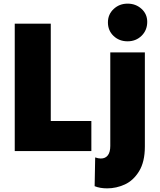

<svg xmlns="http://www.w3.org/2000/svg" viewBox="-20 -830 877 1055"><path d="M61 -700H259V-165H482V0H61ZM534 41Q559 41 572.5 23.5Q586 6 586 -28V-542H776V-25Q776 59 744.5 110.5Q713 162 666 183.5Q619 205 569 205Q529 205 500 193L503 35Q520 41 534 41ZM573 -707Q573 -751 604.5 -780.5Q636 -810 681 -810Q726 -810 757.5 -781.5Q789 -753 789 -710Q789 -664 758 -633.5Q727 -603 681 -603Q635 -603 604 -632.5Q573 -662 573 -707Z"/></svg>

Font: Chess Sans ExtraBold
Style: Regular
Weight: 800
Designer: Wolf Bōese
Foundry: Wolf Bōese
Version: Version 7.223